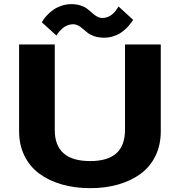

<svg xmlns="http://www.w3.org/2000/svg" viewBox="-20 -920 890 950"><path d="M495.5 -733.5Q469 -733.5 448.2 -740.2Q427.5 -747 414.8 -756.8Q402 -766.5 391 -776.5Q380 -786.5 367.5 -793.2Q355 -800 341 -800Q326.5 -800 312.8 -794.2Q299 -788.5 289.8 -780.2Q280.5 -772 273.2 -763.8Q266 -755.5 263 -750L259.5 -744L187 -809.5Q189.5 -814.5 195.2 -823.2Q201 -832 214 -845.8Q227 -859.5 243 -871Q259 -882.5 282.8 -891Q306.5 -899.5 332.5 -899.5Q359 -899.5 379.8 -892.5Q400.5 -885.5 413.2 -875.2Q426 -865 437 -855Q448 -845 460.5 -838Q473 -831 487 -831Q501.5 -831 515 -836.8Q528.5 -842.5 537.5 -851Q546.5 -859.5 553.2 -868Q560 -876.5 563 -882L566.5 -888L639 -821.5Q638.5 -821 631.8 -811.8Q625 -802.5 618.2 -794Q611.5 -785.5 598.2 -773.8Q585 -762 571.2 -753.8Q557.5 -745.5 537.2 -739.5Q517 -733.5 495.5 -733.5ZM426 11Q350 11 285.8 -7.5Q221.5 -26 174.5 -60.8Q127.5 -95.5 101 -149.2Q74.5 -203 74.5 -270.5V-700H251V-276.5Q251 -123 426 -123Q512 -123 555.2 -161Q598.5 -199 598.5 -278V-700H775.5V-270.5Q775.5 -203 749.5 -149.2Q723.5 -95.5 676.8 -60.8Q630 -26 566.2 -7.5Q502.5 11 426 11Z"/></svg>

Font: League Mono Wide
Style: Bold
Weight: 700
Width: 8
Designer: Tyler Finck
Foundry: The League of Moveable Type / Tyler Finck
Version: Version 2.210